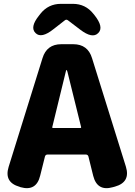

<svg xmlns="http://www.w3.org/2000/svg" viewBox="-20 -975 700 999"><path d="M82 -3Q0 -26 25 -107L201 -672Q223 -745 299 -745H361Q437 -745 459 -672L635 -108Q660 -27 578 -4L567 -1Q486 22 465 -60L440 -161Q437 -171 426 -171H228Q217 -171 214 -161L189 -61Q169 22 87 -1ZM252 -314Q251 -309 256 -309H398Q403 -309 402 -314L331 -601Q328 -611 326 -611Q324 -611 322 -601ZM258 -823Q195 -773 165 -803Q134 -833 183 -894L190 -903Q231 -955 297 -955H359Q425 -955 466 -903L471 -897Q522 -833 491 -803Q461 -772 397 -821L334 -869Q325 -876 317 -869Z"/></svg>

Font: Resource Han Rounded JP Heavy
Style: Regular
Weight: 900
Designer: Cyano Hao (round all glyphs); Ryoko NISHIZUKA 西塚涼子 (kana, bopomofo & ideographs); Paul D. Hunt (Latin, Greek & Cyrillic)
Foundry: Cyano Hao
Version: 0.990